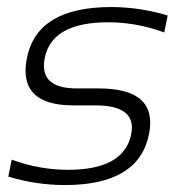

<svg xmlns="http://www.w3.org/2000/svg" viewBox="-20 -533 543 553"><path d="M3.9 -24.4 13.7 -73.2Q93.3 -43.9 175.8 -43.9Q337.4 -43.9 357.9 -146.5Q374.5 -229.5 254.9 -229.5H191.4Q30.3 -229.5 57.6 -366.2Q86.9 -512.7 300.3 -512.7Q382.3 -512.7 462.9 -488.3L453.1 -439.5Q373.5 -468.8 291.5 -468.8Q129.4 -468.8 108.9 -366.2Q91.3 -278.3 201.2 -278.3H264.6Q435.5 -278.3 409.2 -146.5Q379.9 0 167 0Q84.5 0 3.9 -24.4Z"/></svg>

Font: Sansation Light
Style: Light Italic
Weight: 300
Designer: Bernd Montag
Version: Version 1.301